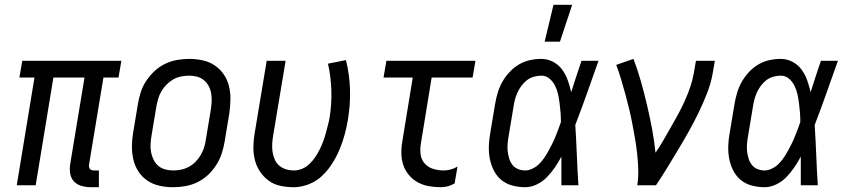

<svg xmlns="http://www.w3.org/2000/svg" viewBox="-20 -774 3540 802"><path d="M393 8H361Q341 8 322 3Q303 -2 290 -15Q277 -28 273.5 -47.5Q270 -67 273 -87L333 -450H203L129 0H50L124 -450H61L73 -520H487L475 -450H412L352 -87Q351 -82 352 -77Q353 -72 355.5 -68.5Q358 -65 363 -63.5Q368 -62 373 -62H393Z M703 8Q674 8 646.5 2Q619 -4 596.5 -19Q574 -34 559 -56.5Q544 -79 537.5 -106Q531 -133 531 -161.5Q531 -190 536 -219L556 -339Q560 -364 568 -389Q576 -414 591 -436.5Q606 -459 626 -477.5Q646 -496 670 -507.5Q694 -519 719.5 -523.5Q745 -528 770 -528Q799 -528 826.5 -522Q854 -516 876.5 -501Q899 -486 914.5 -463.5Q930 -441 936.5 -414Q943 -387 942.5 -358.5Q942 -330 938 -301L918 -181Q914 -156 905.5 -131Q897 -106 882.5 -83.5Q868 -61 848 -42.5Q828 -24 804 -12.5Q780 -1 754 3.5Q728 8 703 8ZM704 -62Q720 -62 737 -65.5Q754 -69 769.5 -77.5Q785 -86 797.5 -99Q810 -112 819 -127.5Q828 -143 833 -159.5Q838 -176 840 -192L860 -312Q863 -330 864 -347.5Q865 -365 862.5 -381.5Q860 -398 852.5 -413Q845 -428 832.5 -438.5Q820 -449 804 -453.5Q788 -458 770 -458Q754 -458 736.5 -454.5Q719 -451 704 -442.5Q689 -434 676 -421Q663 -408 654 -392.5Q645 -377 640.5 -360.5Q636 -344 633 -328L613 -208Q610 -190 609 -172.5Q608 -155 611 -138.5Q614 -122 621.5 -107Q629 -92 641 -81.5Q653 -71 669.5 -66.5Q686 -62 704 -62Z M1207 8Q1178 8 1150.5 2Q1123 -4 1102 -19.5Q1081 -35 1066 -57.5Q1051 -80 1044.5 -106.5Q1038 -133 1038.5 -162Q1039 -191 1044 -219L1094 -520H1173L1121 -208Q1118 -191 1117 -173.5Q1116 -156 1118.5 -139.5Q1121 -123 1127.5 -108Q1134 -93 1146 -82.5Q1158 -72 1174 -67Q1190 -62 1208 -62Q1225 -62 1242 -69Q1259 -76 1272.5 -89Q1286 -102 1296.5 -117.5Q1307 -133 1315 -149Q1323 -165 1329.5 -182Q1336 -199 1340.5 -216Q1345 -233 1349.5 -250Q1354 -267 1357 -284Q1366 -341 1364 -398Q1362 -455 1350 -508L1425 -523Q1440 -464 1442 -400.5Q1444 -337 1433 -273Q1428 -242 1419.5 -211Q1411 -180 1398.5 -150Q1386 -120 1368 -91.5Q1350 -63 1326 -40Q1302 -17 1270 -4.5Q1238 8 1207 8Z M1821 8Q1795 8 1770.5 3.5Q1746 -1 1725 -12.5Q1704 -24 1688 -43Q1672 -62 1664.5 -85Q1657 -108 1656.5 -134Q1656 -160 1661 -186L1704 -450H1582L1594 -520H1966L1954 -450H1783L1738 -174Q1734 -151 1737 -129Q1740 -107 1754 -91Q1768 -75 1789.5 -68.5Q1811 -62 1833 -62Q1848 -62 1862.5 -66Q1877 -70 1891 -78L1879 -8Q1866 0 1851 4Q1836 8 1821 8Z M2173 8Q2146 8 2120 1Q2094 -6 2074.5 -22Q2055 -38 2043 -61.5Q2031 -85 2026 -111Q2021 -137 2022 -164.5Q2023 -192 2028 -219L2048 -339Q2052 -363 2059 -386.5Q2066 -410 2078 -431.5Q2090 -453 2107.5 -472Q2125 -491 2146.5 -504Q2168 -517 2192.5 -522.5Q2217 -528 2240 -528Q2267 -528 2290 -516Q2313 -504 2328 -483.5Q2343 -463 2351.5 -439Q2360 -415 2366 -389L2367 -392Q2377 -424 2387.5 -456Q2398 -488 2409 -520H2480Q2456 -453 2432.5 -386Q2409 -319 2383 -252Q2387 -189 2389.5 -126Q2392 -63 2396 0H2325Q2325 -30 2325 -60Q2325 -90 2325 -120Q2313 -97 2298 -75Q2283 -53 2264.5 -34Q2246 -15 2222 -3.5Q2198 8 2173 8ZM2174 -62Q2189 -62 2205 -70Q2221 -78 2232.5 -89.5Q2244 -101 2253.5 -115Q2263 -129 2271 -143.5Q2279 -158 2286.5 -173Q2294 -188 2300 -203Q2306 -218 2312 -233.5Q2318 -249 2323 -264Q2323 -284 2321.5 -303.5Q2320 -323 2317.5 -342.5Q2315 -362 2311 -380.5Q2307 -399 2298.5 -416Q2290 -433 2275.5 -445.5Q2261 -458 2241 -458Q2226 -458 2210 -453.5Q2194 -449 2181 -439Q2168 -429 2158 -415.5Q2148 -402 2141.5 -387.5Q2135 -373 2131 -358Q2127 -343 2125 -328L2105 -208Q2102 -192 2100.5 -175.5Q2099 -159 2100.5 -143.5Q2102 -128 2106.5 -113Q2111 -98 2120 -86Q2129 -74 2143.5 -68Q2158 -62 2174 -62ZM2255 -600 2292 -754H2370L2319 -600Z M2642 0Q2647 -33 2646 -66Q2645 -99 2641.5 -131.5Q2638 -164 2632.5 -195.5Q2627 -227 2621 -258.5Q2615 -290 2607.5 -321Q2600 -352 2591.5 -383Q2583 -414 2574 -444Q2565 -474 2554 -503L2626 -528Q2644 -481 2657.5 -433Q2671 -385 2682.5 -336Q2694 -287 2703.5 -237Q2713 -187 2718 -136Q2736 -162 2751.5 -189Q2767 -216 2782.5 -243Q2798 -270 2813 -297.5Q2828 -325 2840.5 -353Q2853 -381 2863 -410Q2873 -439 2878 -468L2887 -520H2966L2957 -468Q2950 -427 2934 -386Q2918 -345 2899 -305.5Q2880 -266 2858.5 -227.5Q2837 -189 2814 -151Q2791 -113 2768 -75Q2745 -37 2720 0Z M3173 8Q3146 8 3120 1Q3094 -6 3074.5 -22Q3055 -38 3043 -61.5Q3031 -85 3026 -111Q3021 -137 3022 -164.5Q3023 -192 3028 -219L3048 -339Q3052 -363 3059 -386.5Q3066 -410 3078 -431.5Q3090 -453 3107.5 -472Q3125 -491 3146.5 -504Q3168 -517 3192.5 -522.5Q3217 -528 3240 -528Q3267 -528 3290 -516Q3313 -504 3328 -483.5Q3343 -463 3351.5 -439Q3360 -415 3366 -389L3367 -392Q3377 -424 3387.5 -456Q3398 -488 3409 -520H3480Q3456 -453 3432.5 -386Q3409 -319 3383 -252Q3387 -189 3389.5 -126Q3392 -63 3396 0H3325Q3325 -30 3325 -60Q3325 -90 3325 -120Q3313 -97 3298 -75Q3283 -53 3264.5 -34Q3246 -15 3222 -3.5Q3198 8 3173 8ZM3174 -62Q3189 -62 3205 -70Q3221 -78 3232.5 -89.5Q3244 -101 3253.5 -115Q3263 -129 3271 -143.5Q3279 -158 3286.5 -173Q3294 -188 3300 -203Q3306 -218 3312 -233.5Q3318 -249 3323 -264Q3323 -284 3321.5 -303.5Q3320 -323 3317.5 -342.5Q3315 -362 3311 -380.5Q3307 -399 3298.5 -416Q3290 -433 3275.5 -445.5Q3261 -458 3241 -458Q3226 -458 3210 -453.5Q3194 -449 3181 -439Q3168 -429 3158 -415.5Q3148 -402 3141.5 -387.5Q3135 -373 3131 -358Q3127 -343 3125 -328L3105 -208Q3102 -192 3100.5 -175.5Q3099 -159 3100.5 -143.5Q3102 -128 3106.5 -113Q3111 -98 3120 -86Q3129 -74 3143.5 -68Q3158 -62 3174 -62Z"/></svg>

Font: Iosevka Oblique
Style: Regular
Weight: 400
Italic angle: -9°
Monospace: yes
Designer: Belleve Invis
Foundry: Belleve Invis
Version: Version 32.5.0; ttfautohint (v1.8.4)